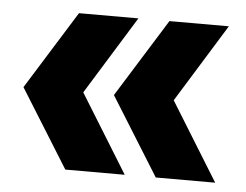

<svg xmlns="http://www.w3.org/2000/svg" viewBox="-38 -505 639 499"><g transform="rotate(5 281.0 -256.0)"><path d="M149 -460H304L178 -256L304 -52H149L22 -256ZM385 -460H540L414 -256L540 -52H385L258 -256Z"/></g></svg>

Font: Freely
Style: Bold
Weight: 700
Designer: Kris Sowersby
Foundry: Klim Type Foundry
Version: Version 1.006;hotconv 1.0.113;makeotfexe 2.5.65598;200799169